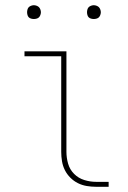

<svg xmlns="http://www.w3.org/2000/svg" viewBox="-20 -717 490 737"><path d="M349 0Q331 0 313 -3Q295 -6 279 -14Q263 -22 250 -35Q237 -48 229 -64Q221 -80 218 -98Q215 -116 215 -134V-501H74V-520H235V-134Q235 -111 241.5 -88.5Q248 -66 264.5 -49.5Q281 -33 303.5 -26Q326 -19 349 -19H397V0ZM340 -644Q335 -644 329.5 -645.5Q324 -647 320.5 -650.5Q317 -654 315.5 -659.5Q314 -665 314 -670Q314 -675 315.5 -680.5Q317 -686 320.5 -689.5Q324 -693 329.5 -695Q335 -697 340 -697Q345 -697 350.5 -695Q356 -693 359.5 -689.5Q363 -686 365 -680.5Q367 -675 367 -670Q367 -665 365 -659.5Q363 -654 359.5 -650.5Q356 -647 350.5 -645.5Q345 -644 340 -644ZM110 -644Q105 -644 99.5 -645.5Q94 -647 90.5 -650.5Q87 -654 85.5 -659.5Q84 -665 84 -670Q84 -675 85.5 -680.5Q87 -686 90.5 -689.5Q94 -693 99.5 -695Q105 -697 110 -697Q115 -697 120.5 -695Q126 -693 129.5 -689.5Q133 -686 135 -680.5Q137 -675 137 -670Q137 -665 135 -659.5Q133 -654 129.5 -650.5Q126 -647 120.5 -645.5Q115 -644 110 -644Z"/></svg>

Font: Iosevka Etoile Thin
Style: Regular
Weight: 100
Designer: Belleve Invis
Foundry: Belleve Invis
Version: Version 22.1.2; ttfautohint (v1.8.4)